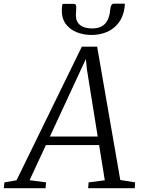

<svg xmlns="http://www.w3.org/2000/svg" viewBox="-80 -996 750 1016"><path d="M-60 0 -56.5 -31 7.5 -42 353 -749H434L556.5 -43.5L635 -31L633 0H386.5L389 -31L474.5 -42L444.5 -228.5H163L76.5 -42.5L164 -31L161 0ZM184 -273.5H437L380 -628.5L374.5 -684L350.5 -632.5ZM310.5 -975.5Q318.5 -975.5 321.2 -970Q324 -964.5 323.5 -955Q323.5 -946 322.5 -935.8Q321.5 -925.5 321.5 -916.5Q321.5 -881.5 343.8 -863.5Q366 -845.5 408.5 -845.5Q438.5 -845.5 458.5 -856.8Q478.5 -868 489.5 -890Q500.5 -912 503 -943.5Q504.5 -958.5 508.8 -967.5Q513 -976.5 522.5 -976.5H580.5Q580.5 -973 580.2 -968.2Q580 -963.5 579 -955Q572 -906.5 547.2 -874.5Q522.5 -842.5 485.5 -826.8Q448.5 -811 405 -811Q363 -811 327 -825Q291 -839 269 -867.8Q247 -896.5 247 -941.5Q247 -951 247.8 -959.2Q248.5 -967.5 251.5 -975.5Z"/></svg>

Font: Merriweather 48pt Light
Style: Italic
Weight: 300
Italic angle: -7.8°
Version: Version 2.101